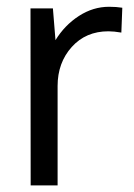

<svg xmlns="http://www.w3.org/2000/svg" viewBox="-20 -561 404 581"><path d="M310.1 -540.5Q332 -540.5 350.1 -537.6L347.2 -462.4Q324.7 -466.3 308.1 -466.3Q239.7 -466.3 197 -418.7Q154.3 -371.1 154.3 -300.8V0H72.8Q72.3 -493.2 72.3 -535.6H140.1L147.9 -439.5Q175.8 -484.9 218.8 -512.7Q261.7 -540.5 310.1 -540.5Z"/></svg>

Font: Oxygen
Style: Regular
Weight: 400
Designer: Vernon Adams
Foundry: Vernon Adams
Version: Version Release 0.2.3 webfont; ttfautohint (v0.93.3-1d66) -l